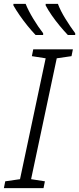

<svg xmlns="http://www.w3.org/2000/svg" viewBox="-26 -968 407 988"><path d="M-6 0 1 -35 77 -46 209 -668 138 -679 145 -714H349L342 -679L266 -668L134 -46L205 -35L198 0ZM323 -788Q303 -809 281 -835.5Q259 -862 240 -889.5Q221 -917 209 -940V-948H272Q285 -913 311 -871Q337 -829 361 -797V-788ZM157 -788Q137 -809 115.5 -835.5Q94 -862 75 -889.5Q56 -917 43 -940V-948H106Q120 -913 145.5 -871Q171 -829 196 -797V-788Z"/></svg>

Font: Noto Sans Light
Style: Italic
Weight: 300
Italic angle: -12°
Designer: Monotype Design Team
Foundry: Monotype Imaging Inc.
Version: Version 2.013; ttfautohint (v1.8.4.7-5d5b)